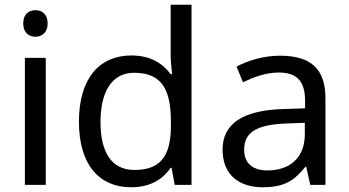

<svg xmlns="http://www.w3.org/2000/svg" viewBox="-20 -846 1474 810"><path d="M130 -803C101 -803 78 -786 78 -747C78 -709 101 -691 130 -691C157 -691 181 -709 181 -747C181 -786 157 -803 130 -803ZM173 -602H85V-66H173Z M533 -56C617 -56 668 -92 700 -138H704L717 -66H788V-826H700V-612C700 -592 704 -550 706 -533H700C667 -577 617 -612 534 -612C401 -612 313 -517 313 -333C313 -149 400 -56 533 -56ZM547 -129C451 -129 404 -203 404 -331C404 -458 451 -539 546 -539C665 -539 701 -465 701 -332V-316C701 -191 660 -129 547 -129Z M1161 -611C1091 -611 1025 -590 978 -565L1005 -499C1049 -520 1100 -540 1156 -540C1226 -540 1267 -510 1267 -421V-389L1176 -386C1001 -381 919 -322 919 -215C919 -106 991 -56 1088 -56C1178 -56 1221 -83 1268 -142H1272L1289 -66H1353V-431C1353 -556 1291 -611 1161 -611ZM1187 -325 1266 -328V-280C1266 -176 1198 -127 1108 -127C1050 -127 1010 -154 1010 -214C1010 -282 1053 -320 1187 -325Z"/></svg>

Font: Noto Sans Malayalam UI
Style: Regular
Weight: 400
Designer: Jelle Bosma - Monotype Design Team
Foundry: Monotype Imaging Inc.
Version: Version 2.104